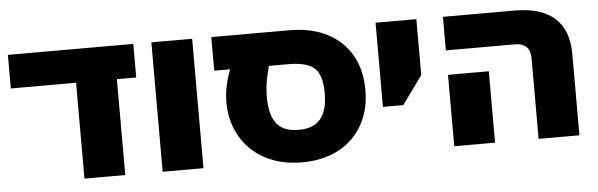

<svg xmlns="http://www.w3.org/2000/svg" viewBox="-44 -748 2803 900"><g transform="rotate(-5 1358.0 -298.0)"><path d="M322 0V-570H514V0ZM15 -451V-609H605V-451Z M690 0V-609H882V0Z M1346 13Q1270 13 1209 -10Q1148 -33 1105 -75Q1062 -117 1039 -174Q1016 -231 1016 -298Q1016 -339 1024.5 -377Q1033 -415 1047 -451H972V-609H1339Q1442 -609 1516 -571Q1590 -533 1630 -464Q1670 -395 1670 -300Q1670 -228 1647 -170.5Q1624 -113 1581.5 -72Q1539 -31 1479.5 -9Q1420 13 1346 13ZM1342 -140Q1377 -140 1402.5 -149.5Q1428 -159 1445 -179Q1462 -199 1470.5 -229.5Q1479 -260 1479 -302Q1479 -359 1463 -391.5Q1447 -424 1412.5 -437.5Q1378 -451 1323 -451H1229Q1224 -432 1215.5 -393.5Q1207 -355 1207 -304Q1207 -222 1239 -181Q1271 -140 1342 -140Z M1745 -213V-609H1937V-346L1841 -213Z M2459 0V-379Q2459 -415 2440.5 -433Q2422 -451 2390 -451H2062V-609H2399Q2524 -609 2587.5 -552Q2651 -495 2651 -382V0ZM2062 0V-336H2254V0Z"/></g></svg>

Font: Noto Sans Hebrew Black
Style: Regular
Weight: 900
Designer: Monotype Design Team
Foundry: Monotype Imaging Inc.
Version: Version 2.003